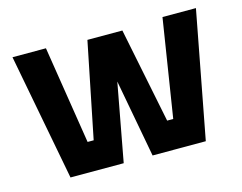

<svg xmlns="http://www.w3.org/2000/svg" viewBox="-76 -616 924 732"><g transform="rotate(-15 386.0 -250.0)"><path d="M748 -500 653 0H443L386 -307L329 0H119L24 -500H156L217 -114H241L317 -490H455L531 -114H555L616 -500Z"/></g></svg>

Font: Cairo
Style: Bold
Weight: 700
Designer: Mohamed Gaber
Foundry: Kief Type Foundry
Version: Version 2.100